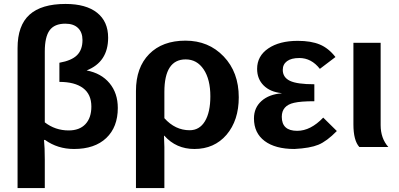

<svg xmlns="http://www.w3.org/2000/svg" viewBox="-20 -745 2022 973"><path d="M577 -198Q577 -101 518.5 -45.5Q460 10 355 10Q272 10 208 -36H203Q207 3 207 63V208H69V-501Q69 -616 129.5 -670.5Q190 -725 312 -725Q416 -725 472 -680.5Q528 -636 528 -554Q528 -431 419 -388Q493 -374 535 -323.5Q577 -273 577 -198ZM207 -484V-125Q260 -84 328 -84Q383 -84 413 -116Q443 -148 443 -205Q443 -267 401 -298.5Q359 -330 281 -330V-427Q343 -438 370.5 -465.5Q398 -493 398 -542Q398 -581 375.5 -603Q353 -625 311 -625Q256 -625 231.5 -591.5Q207 -558 207 -484Z M1190 -252Q1190 -135 1128 -62Q1066 10 965 10Q873 10 813 -57H811Q813 -19 813 0V208H669V-284Q669 -403 736 -471Q803 -539 920 -539Q1037 -539 1113.5 -459Q1190 -379 1190 -252ZM1046 -257Q1046 -343 1012 -393.5Q978 -444 921 -444Q813 -444 813 -279V-146Q868 -85 941 -85Q991 -85 1018.5 -130.5Q1046 -176 1046 -257Z M1486 -82Q1554 -82 1618 -149L1687 -81Q1636 -29 1593.5 -11.5Q1551 6 1472 10Q1375 10 1321 -30.5Q1267 -71 1267 -145Q1267 -199 1305 -233Q1343 -267 1407 -272V-273Q1349 -279 1316 -312Q1283 -345 1283 -396Q1283 -461 1339.5 -499.5Q1396 -538 1489 -538Q1556 -538 1600.5 -519.5Q1645 -501 1680 -456L1601 -396Q1558 -451 1497 -451Q1456 -451 1434.5 -435Q1413 -419 1413 -391Q1413 -353 1449 -335.5Q1485 -318 1573 -318V-232Q1504 -232 1470 -224Q1408 -210 1408 -153Q1408 -82 1486 -82Z M1948 0H1801Q1771 -33 1771 -115V-528H1909V-111Q1909 -44 1948 0Z"/></svg>

Font: Libra Sans
Style: Bold
Weight: 700
Foundry: Context Ltd
Version: Version 1.000